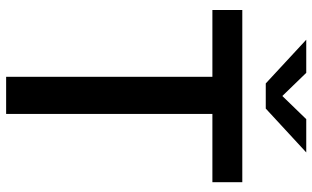

<svg xmlns="http://www.w3.org/2000/svg" viewBox="-216 -802 1018 626"><g transform="rotate(90 293.0 -489.0)"><path d="M230.5 0V-672.5H12.5V-770H574V-672.5H351.5V0ZM109.5 -978.5H217.5L293 -900.5L368.5 -978.5H477L334 -846.5H252Z"/></g></svg>

Font: Junction SemiBold
Style: Regular
Weight: 600
Designer: Caroline Hadilaksono
Foundry: Caroline Hadilaksono, Tyler Finck, The League of Moveable Type
Version: Version 2.000; ttfautohint (v1.8.3)